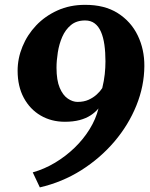

<svg xmlns="http://www.w3.org/2000/svg" viewBox="-20 -773 634 812"><path d="M148.5 19.5 118.5 -44Q168 -58 213 -85Q258 -112 295.5 -148.2Q333 -184.5 359.2 -227Q385.5 -269.5 396.5 -314.5Q383.5 -298.5 363.8 -285.5Q344 -272.5 316.8 -265.2Q289.5 -258 254.5 -258Q197 -258 151.8 -284.5Q106.5 -311 80.5 -359.5Q54.5 -408 54.5 -474Q54.5 -526 75 -576Q95.5 -626 133 -665.5Q170.5 -705 223 -728.8Q275.5 -752.5 339 -752.5Q422 -753 478 -717.5Q534 -682 562.5 -623Q591 -564 590.5 -493.5Q590 -409 556.8 -326.8Q523.5 -244.5 463.8 -174.2Q404 -104 323.8 -53.2Q243.5 -2.5 148.5 19.5ZM308 -342Q334.5 -342 354.5 -351Q374.5 -360 389.2 -373.5Q404 -387 412.5 -400.5Q420 -431.5 423 -459.2Q426 -487 426 -513.5Q426 -552 421.5 -583.8Q417 -615.5 407 -638.5Q397 -661.5 380.5 -674Q364 -686.5 340 -686.5Q303.5 -686.5 280 -667Q256.5 -647.5 243.2 -617Q230 -586.5 224.5 -551.5Q219 -516.5 219 -486.5Q219 -433.5 232.5 -401.8Q246 -370 266.8 -356Q287.5 -342 308 -342Z"/></svg>

Font: Merriweather 20pt Black
Style: Italic
Weight: 900
Italic angle: -7.8°
Version: Version 2.101